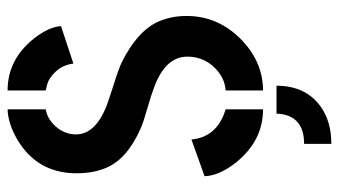

<svg xmlns="http://www.w3.org/2000/svg" viewBox="-217 -507 910 516"><g transform="rotate(-90 238.0 -249.0)"><path d="M109.4 186.5V113.3Q171.9 113.3 186.5 65.4Q190.4 52.7 190.4 39.1H265.6Q265.6 120.1 206.1 160.2Q167 186.5 109.4 186.5ZM22.5 -154.3 121.1 -189.5Q127 -126 190.4 -101.6Q202.1 -97.7 202.1 -97.7V2.9Q118.2 2.9 59.6 -69.3Q23.4 -115.2 22.5 -154.3ZM30.3 -498Q30.3 -604.5 122.1 -658.2Q165 -682.6 202.1 -683.6V-581.1Q171.9 -576.2 149.4 -545.9Q134.8 -524.4 134.8 -500Q134.8 -449.2 208 -418.9Q225.6 -412.1 262.7 -400.4Q309.6 -385.7 328.1 -377Q413.1 -335 438.5 -277.3Q453.1 -243.2 453.1 -202.1Q453.1 -116.2 386.7 -52.7Q327.1 2.9 252.9 2.9V-97.7Q290 -99.6 319.3 -132.8Q343.8 -162.1 343.8 -200.2Q343.8 -259.8 260.7 -290Q243.2 -296.9 206.1 -307.6Q165 -319.3 150.4 -326.2Q68.4 -362.3 44.9 -418.9Q30.3 -453.1 30.3 -498ZM252.9 -581.1V-683.6Q336.9 -683.6 393.6 -611.3Q423.8 -572.3 425.8 -540L325.2 -506.8Q321.3 -536.1 303.2 -554.7Q285.2 -573.2 269.5 -577.1Z"/></g></svg>

Font: Post No Bills Colombo
Style: Bold
Weight: 700
Designer: Kosala Senevirathne, Siva Puranthara, Lasantha Premarathna, Tharique Azeez
Foundry: Mooniak
Version: Version 1.220 ; ttfautohint (v1.6)